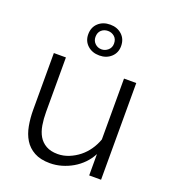

<svg xmlns="http://www.w3.org/2000/svg" viewBox="-138 -858 870 972"><g transform="rotate(20 296.5 -372.0)"><path d="M450 0V-115Q435 -86 412.5 -63Q390 -40 362.5 -24Q335 -8 304 1Q273 10 241 10Q190 10 156.5 -8.5Q123 -27 104 -58Q85 -89 77.5 -130Q70 -171 70 -215V-521H135V-227Q135 -190 140.5 -157Q146 -124 160 -100Q174 -76 199 -61.5Q224 -47 262 -47Q293 -47 322.5 -59Q352 -71 376.5 -90.5Q401 -110 419.5 -137Q438 -164 448 -193V-521H514V0ZM201 -670Q201 -708 226 -731Q251 -754 290 -754Q328 -754 353 -731Q378 -708 378 -670Q378 -634 353 -611Q328 -588 290 -588Q251 -588 226 -611Q201 -634 201 -670ZM290 -720Q269 -720 254.5 -707Q240 -694 240 -670Q240 -649 254.5 -635Q269 -621 290 -621Q309 -621 324.5 -634.5Q340 -648 340 -670Q340 -694 325 -707Q310 -720 290 -720Z"/></g></svg>

Font: Rising Sun Light
Style: Regular
Weight: 300
Designer: Matt McInerney, Pablo Impallari, Rodrigo Fuenzalida (Raleway font), Stephen Hutchings (Greek), Cristiano Sobral (main ch
Foundry: The Rising Sun Project Authors
Version: Version 4.327; ttfautohint (v1.8.4.7-5d5b-dirty)